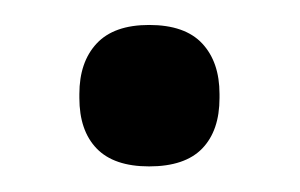

<svg xmlns="http://www.w3.org/2000/svg" viewBox="-20 -340 234 150"><path d="M96.5 -210Q69 -210 55.5 -224Q42 -238 42 -263.5V-266.5Q42 -291.5 55.5 -306Q69 -320.5 96.5 -320.5Q124.5 -320.5 138 -306Q151.5 -291.5 151.5 -266.5V-263.5Q151.5 -238 138 -224Q124.5 -210 96.5 -210Z"/></svg>

Font: Anek Tamil Medium
Style: Regular
Weight: 500
Designer: Aadarsh Rajan (Tamil), Yesha Goshar (Latin)
Foundry: Ek Type
Version: Version 1.003